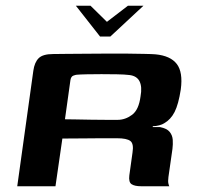

<svg xmlns="http://www.w3.org/2000/svg" viewBox="-20 -648 691 668"><path d="M244 -628H295L352 -572L425 -628H479L364 -521H328ZM354 -167Q354 -167 331.5 -167Q309 -167 273 -166.5Q237 -166 197 -166L173 0H40L96 -402Q100 -431 114.5 -445.5Q129 -460 165 -460Q180 -460 208.5 -460.5Q237 -461 272.5 -461Q308 -461 346.5 -461.5Q385 -462 420 -461.5Q455 -461 482 -460.5Q509 -460 521 -459Q573 -454 595 -425.5Q617 -397 609 -337Q601 -285 587.5 -258.5Q574 -232 551 -219Q545 -215 534 -212Q523 -209 512 -209L511 -206Q517 -206 524 -206Q531 -206 536 -206Q561 -201 570.5 -189Q580 -177 581 -161.5Q582 -146 580 -130L566 -32Q564 -17 566 -9Q568 -1 569 0H471Q449 0 438 -7Q427 -14 430 -38L441 -117Q446 -148 433.5 -157.5Q421 -167 387 -167ZM206 -233Q218 -233 243 -232.5Q268 -232 297.5 -231.5Q327 -231 352.5 -231Q378 -231 389 -231Q416 -231 439.5 -248.5Q463 -266 469 -313Q475 -346 465.5 -365Q456 -384 430 -387Q414 -389 387.5 -389.5Q361 -390 333 -390Q305 -390 281.5 -389.5Q258 -389 247 -388Q244 -388 235.5 -385Q227 -382 225 -369Z"/></svg>

Font: Genos SemiBold
Style: Italic
Weight: 600
Italic angle: -8°
Version: Version 1.010